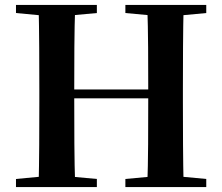

<svg xmlns="http://www.w3.org/2000/svg" viewBox="-20 -761 904 781"><path d="M45 0V-33L194 -47H221L374 -33V0ZM137 0Q139 -85 139.5 -171.5Q140 -258 140 -346V-394Q140 -481 139.5 -567.5Q139 -654 137 -741H286Q283 -656 282.5 -568.5Q282 -481 282 -394V-366Q282 -265 282.5 -176Q283 -87 286 0ZM211 -361V-397H654V-361ZM490 0V-33L642 -47H669L819 -33V0ZM579 0Q582 -85 582.5 -174Q583 -263 583 -366V-394Q583 -481 582.5 -567.5Q582 -654 579 -741H727Q725 -656 724.5 -568.5Q724 -481 724 -394V-346Q724 -260 724.5 -173.5Q725 -87 727 0ZM45 -708V-741H374V-708L221 -694H194ZM490 -708V-741H819V-708L669 -694H642Z"/></svg>

Font: Noto Serif KR ExtraLight
Style: Bold
Weight: 700
Version: Version 2.002-H1;hotconv 1.1.0;makeotfexe 2.6.0